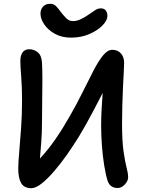

<svg xmlns="http://www.w3.org/2000/svg" viewBox="-20 -976 759 1010"><path d="M354 -778Q304 -778 268 -798.5Q232 -819 212.5 -848Q193 -877 193 -904Q193 -927 206.5 -941.5Q220 -956 244 -956Q263 -956 275.5 -943Q288 -930 299 -914Q313 -896 328 -880.5Q343 -865 364 -865Q384 -865 406 -875.5Q428 -886 449 -901Q465 -912 480 -922Q495 -932 510 -932Q528 -932 536.5 -921Q545 -910 545 -892Q545 -869 519.5 -842.5Q494 -816 450.5 -797Q407 -778 354 -778ZM145 14Q107 14 91.5 -12.5Q76 -39 76 -89Q76 -118 81 -175Q86 -232 91 -303Q96 -374 96 -449Q96 -517 91.5 -573.5Q87 -630 87 -656Q87 -683 98.5 -700Q110 -717 134 -717Q159 -717 179 -700.5Q199 -684 201 -645Q203 -608 203 -557Q203 -506 202 -449Q201 -392 201 -339Q201 -276 197 -227.5Q193 -179 190 -142Q233 -188 272 -244.5Q311 -301 346 -363Q384 -429 415 -492Q446 -555 472 -605Q498 -655 522 -684.5Q546 -714 571 -714Q599 -714 616 -695Q633 -676 633 -645Q633 -630 631 -596.5Q629 -563 627 -518.5Q625 -474 623.5 -424Q622 -374 622 -326Q622 -234 630 -179Q638 -124 646 -94Q654 -64 654 -44Q654 -24 636.5 -5.5Q619 13 599 13Q559 13 546 -25Q536 -57 528 -106.5Q520 -156 516 -211.5Q512 -267 512 -317Q512 -356 514.5 -401Q517 -446 520 -487Q500 -448 477.5 -405Q455 -362 433.5 -323.5Q412 -285 396 -259Q367 -212 333.5 -164Q300 -116 265 -75.5Q230 -35 199 -10.5Q168 14 145 14Z"/></svg>

Font: Shantell Sans Normal
Style: Regular
Weight: 500
Designer: Stephen Nixon, Anya Danilova, Shantell Martin
Foundry: Arrow Type
Version: Version 1.009;[a7da0bfa3]